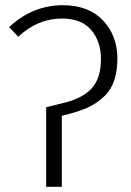

<svg xmlns="http://www.w3.org/2000/svg" viewBox="-20 -716 501 736"><path d="M217 0H157V-305L230 -323Q300 -341 333.5 -379.5Q367 -418 367 -490Q367 -557 329.5 -601Q292 -645 218 -645Q124 -645 50 -575L15 -612Q105 -696 221 -696Q320 -696 375 -637.5Q430 -579 430 -492Q430 -396 382 -349Q350 -318 312.5 -302Q275 -286 217 -272Z"/></svg>

Font: Trujillo Light
Style: Regular
Weight: 300
Designer: Fira Sans original fonts by bBox Type GmbH, Carrois Corporate GbR, & Edenspiekermann AG / Changes by Cristiano Sobral
Foundry: Fira Sans original fonts by bBox Type GmbH, Carrois Corporate GbR, & Edenspiekermann AG / Changes by Cristiano Sobral
Version: Version 4.301;July 28, 2020;FontCreator 13.0.0.2655 64-bit